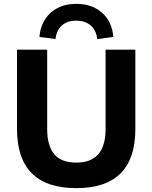

<svg xmlns="http://www.w3.org/2000/svg" viewBox="-20 -962 786 993"><path d="M375 11Q68 11 68 -295V-705H224V-294Q224 -208 260.5 -164.5Q297 -121 375 -121Q526 -121 526 -294V-705H680V-295Q680 11 375 11ZM267 -760 184 -771Q190 -849 241.5 -895.5Q293 -942 375 -942Q457 -942 508.5 -895.5Q560 -849 566 -771L483 -760Q478 -805 449.5 -830Q421 -855 374 -855Q327 -855 299.5 -830Q272 -805 267 -760Z"/></svg>

Font: Mulish ExtraBold
Style: Regular
Weight: 800
Designer: Vernon Adams
Foundry: Vernon Adams
Version: Version 3.603; ttfautohint (v1.8.3)